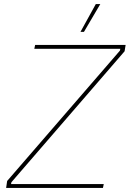

<svg xmlns="http://www.w3.org/2000/svg" viewBox="-20 -920 635 940"><path d="M10 0H484L488 -19H34L36 -28L590 -669L595 -700H152L148 -681H569L567 -672L15 -34ZM471 -900H449L374 -764H391Z"/></svg>

Font: Fixel Display 20240404 Thin
Style: Italic
Weight: 100
Italic angle: -10°
Designer: AlfaBravo + MacPaw
Foundry: Kyrylo Tkachov, Marchela Mozhyna, Serhii Makarenko, Maria Weinstein, Zakhar Kryvoshyya
Version: Version 1.211;Glyphs 3.2 (3225)